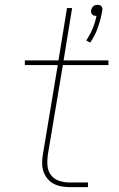

<svg xmlns="http://www.w3.org/2000/svg" viewBox="-20 -768 490 788"><path d="M350 -593 334 -602Q350 -626 360.5 -651.5Q371 -677 376 -703H373Q368 -703 364.5 -704.5Q361 -706 358 -709Q355 -712 354 -716.5Q353 -721 354 -726Q355 -730 357 -734.5Q359 -739 363 -742.5Q367 -746 371.5 -747Q376 -748 381 -748Q386 -748 389.5 -747Q393 -746 396 -742.5Q399 -739 400 -734.5Q401 -730 400 -726Q394 -691 382.5 -657Q371 -623 350 -593ZM268 0Q250 0 232.5 -3Q215 -6 200 -14Q185 -22 174.5 -35Q164 -48 158.5 -64Q153 -80 153 -98Q153 -116 156 -134L217 -501H82V-520H220L255 -735H276L241 -520H425V-501H238L176 -131Q173 -108 175 -86.5Q177 -65 190 -48.5Q203 -32 224 -25.5Q245 -19 267 -19H341V0Z"/></svg>

Font: Iosevka Etoile Thin
Style: Italic
Weight: 100
Italic angle: -9°
Designer: Belleve Invis
Foundry: Belleve Invis
Version: Version 22.1.2; ttfautohint (v1.8.4)